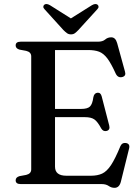

<svg xmlns="http://www.w3.org/2000/svg" viewBox="-20 -905 688 944"><path d="M57 -681.5Q57 -700 81.5 -700H461Q485 -700 497.2 -710.8Q509.5 -721.5 527 -721.5Q548 -721.5 556 -693L594.5 -553Q601 -532 582 -526.5Q560.5 -520.5 549.5 -542Q526.5 -593 507.8 -617.8Q489 -642.5 467.2 -650.8Q445.5 -659 412.5 -659H250.5V-369.5H379.5Q410 -369.5 422.2 -381.2Q434.5 -393 439 -427Q443 -447 458.5 -449Q475 -451 480 -431L517 -288Q522.5 -267 505.5 -261.5Q488 -256.5 478 -273Q459.5 -307.5 443.5 -318.2Q427.5 -329 397.5 -329H250.5V-85.5Q250.5 -41 306.5 -41H427Q459.5 -41 482.2 -51.5Q505 -62 525.8 -93.2Q546.5 -124.5 572 -186.5Q580 -204.5 598.5 -202Q621 -198.5 614.5 -174L574 -10.5Q566 18.5 543 18.5Q527.5 18.5 514.2 9.2Q501 0 479 0H81.5Q57 0 57 -18.5Q57 -33.5 76 -39L108.5 -45Q133.5 -51 133.5 -72V-628Q133.5 -649 108.5 -655L76 -661Q57 -666.5 57 -681.5ZM365.5 -757.5Q356 -747.5 348.2 -741.8Q340.5 -736 329 -736Q317.5 -736 309.5 -741.8Q301.5 -747.5 291.5 -757.5L199.5 -859Q192.5 -866 193 -872.2Q193.5 -878.5 198 -882Q208 -889.5 225.5 -879.5L328.5 -814.5L432 -879.5Q449.5 -889.5 459.5 -882Q464 -878.5 464.5 -872.2Q465 -866 458 -859Z"/></svg>

Font: Fraunces 9pt S000
Style: Regular
Weight: 400
Version: Version 1.000; ttfautohint (v1.8.3)